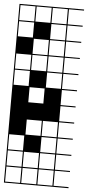

<svg xmlns="http://www.w3.org/2000/svg" viewBox="-65 -763 494 1077"><g transform="rotate(5 182.0 -224.0)"><path d="M363.6 278.8H0V187.9H6.1V272.7H90.9V187.9H97V272.7H181.8V187.9H187.9V272.7H272.7V187.9H0V-727.3H363.6V-721.2H278.8V-636.4H363.6V-630.3H278.8V-545.5H363.6V-539.4H278.8V-454.5H363.6V-448.5H278.8V-363.6H363.6V-357.6H278.8V-272.7H363.6V-266.7H278.8V-181.8H363.6V-175.8H278.8V-90.9H363.6V-84.8H278.8V0H363.6V6.1H278.8V90.9H363.6V97H278.8V181.8H363.6V187.9H278.8V272.7H363.6ZM97 -636.4H181.8V-721.2H97ZM187.9 -636.4H272.7V-721.2H187.9ZM6.1 -636.4H90.9V-721.2H6.1ZM187.9 -545.5H272.7V-630.3H187.9ZM6.1 -545.5H90.9V-630.3H6.1ZM97 -545.5H181.8V-630.3H97ZM187.9 -454.5H272.7V-539.4H187.9ZM6.1 -454.5H90.9V-539.4H6.1ZM97 -454.5H181.8V-539.4H97ZM187.9 -363.6H272.7V-448.5H187.9ZM6.1 -363.6H90.9V-448.5H6.1ZM97 -363.6H181.8V-448.5H97ZM6.1 -272.7H90.9V-357.6H6.1ZM187.9 -272.7H272.7V-357.6H187.9ZM97 -181.8H181.8V-266.7H97ZM97 0H181.8V-84.8H97ZM187.9 0H272.7V-84.8H187.9ZM187.9 90.9H272.7V6.1H187.9ZM6.1 90.9H90.9V6.1H6.1ZM97 181.8H181.8V97H97ZM6.1 181.8H90.9V97H6.1ZM272.7 97H187.9V181.8H272.7ZM0 -545.5H90.9V-454.5H0ZM90.9 -636.4H181.8V-545.5H90.9Z"/></g></svg>

Font: Micro 5 Charted
Style: Regular
Weight: 400
Designer: Sarah Cadigan-Fried
Version: Version 1.000; ttfautohint (v1.8.4.7-5d5b)